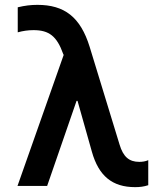

<svg xmlns="http://www.w3.org/2000/svg" viewBox="-20 -765 640 790"><path d="M52 0H174L295 -350H299L358 -141C386 -41 442 5 536 5C555 5 572 3 590 -3V-106C579 -101 566 -99 553 -99C511 -99 487 -120 472 -170L349 -572C311 -695 245 -745 134 -745C107 -745 82 -742 53 -735V-632C75 -638 96 -641 118 -641C182 -641 214 -616 240 -543L242 -539Z"/></svg>

Font: CommitMono
Style: 700Regular
Weight: 700
Monospace: yes
Designer: Eigil Nikolajsen
Foundry: Eigil Nikolajsen
Version: Version 1.143